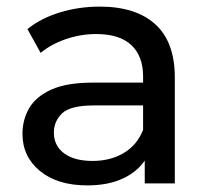

<svg xmlns="http://www.w3.org/2000/svg" viewBox="-20 -555 629 581"><path d="M418 0V-69Q394 -34 350 -14Q306 6 244 6Q154 6 101 -37.5Q48 -81 48 -150Q48 -193 68.5 -228Q89 -263 135.5 -284Q182 -305 261 -305H413V-324Q413 -385 377.5 -418.5Q342 -452 271 -452Q224 -452 179 -436.5Q134 -421 103 -395L63 -467Q104 -500 161.5 -517.5Q219 -535 282 -535Q391 -535 450 -481.5Q509 -428 509 -320V0ZM413 -162V-236H265Q193 -236 168 -212Q143 -188 143 -154Q143 -114 174 -91Q205 -68 260 -68Q314 -68 354.5 -92Q395 -116 413 -162Z"/></svg>

Font: Montserrat Medium
Style: Regular
Weight: 500
Designer: Julieta Ulanovsky
Foundry: Julieta Ulanovsky
Version: Version 9.000; ttfautohint (v1.8.4.7-5d5b)